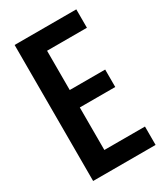

<svg xmlns="http://www.w3.org/2000/svg" viewBox="-178 -789 753 868"><g transform="rotate(-30 198.5 -355.0)"><path d="M45 0V-710H367V-614H159V-409H344V-318H159V-96H371V0Z"/></g></svg>

Font: Special Gothic Condensed One
Style: Regular
Weight: 400
Designer: Alistair McCready
Foundry: Monolith
Version: Version 1.010; ttfautohint (v1.8.4.7-5d5b)